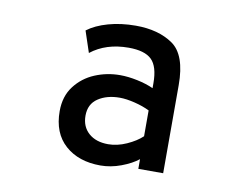

<svg xmlns="http://www.w3.org/2000/svg" viewBox="-57 -785 729 586"><g transform="rotate(10 308.0 -492.5)"><path d="M403 -313Q383 -297 351 -285Q319 -273 287 -273Q219 -273 177.5 -310Q136 -347 136 -415Q136 -461 160 -492.5Q184 -524 221 -539.5Q258 -555 299 -555Q324 -555 352.5 -549Q381 -543 403 -533V-548Q403 -600 381.5 -621Q360 -642 310 -642Q240 -642 193 -605L171 -671Q196 -690 235 -701Q274 -712 320 -712Q390 -712 435 -681Q480 -650 480 -556V-283H403ZM403 -384V-464Q383 -474 356.5 -480.5Q330 -487 310 -487Q270 -487 243 -469Q216 -451 216 -415Q216 -381 238.5 -361Q261 -341 299 -341Q327 -341 356 -354Q385 -367 403 -384Z"/></g></svg>

Font: Overpass Mono
Style: Regular
Weight: 400
Monospace: yes
Designer: Delve Withrington, Dave Bailey
Foundry: Delve Fonts
Version: Version 1.000;DELV;Overpass